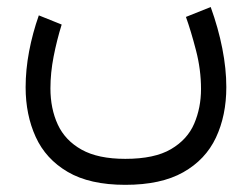

<svg xmlns="http://www.w3.org/2000/svg" viewBox="-20 -305 709 541"><path d="M333 142.6Q415.5 142.6 461.9 115.2Q508.3 87.9 527.3 43.2Q546.4 -1.5 546.4 -54.2Q546.4 -108.9 532.2 -163.3Q518.1 -217.8 503.9 -257.3L573.7 -285.2Q595.2 -225.6 606.4 -168.5Q617.7 -111.3 617.7 -59.6Q617.7 20.5 588.4 82.8Q559.1 145 496.3 180.4Q433.6 215.8 333 215.8Q232.9 215.8 170.9 179.4Q108.9 143.1 80.6 80.8Q52.2 18.6 52.2 -59.1Q52.2 -108.4 62 -160.2Q71.8 -211.9 89.4 -261.7L153.8 -235.8Q140.1 -191.9 131.1 -145.8Q122.1 -99.6 122.1 -56.2Q122.1 1 142.8 45.9Q163.6 90.8 210 116.7Q256.3 142.6 333 142.6Z"/></svg>

Font: Vazirmatn RD UI Light
Style: Regular
Weight: 300
Designer: Saber Rastikerdar
Foundry: Saber Rastikerdar
Version: Version 33.003